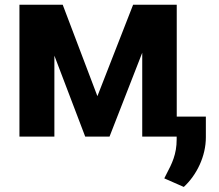

<svg xmlns="http://www.w3.org/2000/svg" viewBox="-20 -565 904 794"><path d="M60.4 0H204.9V-334.9L332.4 0H432.9L568.2 -346.9V0H710.6V11C710.9 73.2 690 113.6 669.4 152.7C666.2 159.4 662.6 165.8 659.4 172.6L740.1 208.1C794 158.4 831.7 79.9 831.3 2.1V-82.7H710.9V-545.5H530.5L382.8 -167.3L239.3 -545.5H60.4Z"/></svg>

Font: Inter-Hewn
Style: Bold
Weight: 700
Designer: Rasmus Andersson
Foundry: rsms
Version: Version 3.012;git-f93a4a705